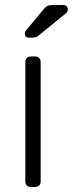

<svg xmlns="http://www.w3.org/2000/svg" viewBox="-20 -745 290 765"><path d="M103 0Q93 0 87 -6Q81 -12 81 -22V-498Q81 -508 87 -514Q93 -520 103 -520H120Q130 -520 136 -514Q142 -508 142 -498V-22Q142 -12 136 -6Q130 0 120 0ZM95 -595Q79 -595 79 -611Q79 -619 84 -624L153 -707Q161 -717 168 -721Q175 -725 190 -725H231Q250 -725 250 -706Q250 -699 245 -694L136 -605Q128 -598 121.5 -596.5Q115 -595 105 -595Z"/></svg>

Font: Rubik Light Light
Style: Regular
Weight: 300
Version: Version 2.101